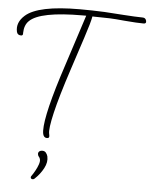

<svg xmlns="http://www.w3.org/2000/svg" viewBox="-71 -704 821 1045"><g transform="rotate(5 339.0 -182.0)"><path d="M205 60Q188 60 183 40Q176 8 192.5 -72.5Q209 -153 249 -280L360 -622H341Q108 -622 51 -565Q27 -542 26 -499Q28 -484 16 -484Q-4 -484 -8 -502Q-19 -552 26 -592Q95 -654 323 -654Q389 -654 457 -651L562 -644Q595 -642 621 -640.5Q647 -639 667 -639Q683 -639 687 -623Q691 -607 675 -607Q640 -607 569 -613Q518 -618 490 -619Q462 -620 439 -620Q418 -620 408 -620.5Q398 -621 394 -621Q389 -590 360 -502L301 -322Q251 -170 230 -80Q209 10 215 36L216 41Q221 60 205 60ZM187 131Q199 131 206 139.5Q213 148 216 159Q223 190 205 224Q187 258 157 286Q153 290 147 290Q138 290 136 282Q135 278 138 274Q148 260 158 242Q168 224 174 206.5Q180 189 177 178Q175 170 170.5 165.5Q166 161 165 155Q162 145 168 138Q174 131 187 131Z"/></g></svg>

Font: Oooh Baby
Style: Normal
Weight: 400
Designer: Robert E. Leuschke
Foundry: Robert E. Leuschke
Version: Version 1.011; ttfautohint (v1.8.3)